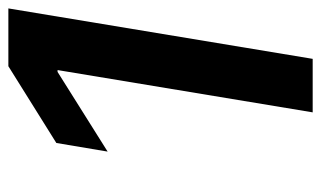

<svg xmlns="http://www.w3.org/2000/svg" viewBox="-174 -594 768 459"><g transform="rotate(-90 209.5 -364.0)"><path d="M419.4 -727.5 298.8 0H170.9L272 -609.9H267.6L77.1 -490.2L97.7 -612.8L281.2 -727.5Z"/></g></svg>

Font: Inter 18pt SemiBold
Style: Italic
Weight: 600
Italic angle: -9.3988°
Designer: Rasmus Andersson
Foundry: rsms
Version: Version 4.001;git-66647c0bb